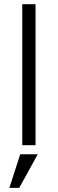

<svg xmlns="http://www.w3.org/2000/svg" viewBox="-20 -704 280 931"><path d="M152.3 -683.6H87.9V0H152.3ZM78.1 43.9H163.1L73.2 207H25.4Z"/></svg>

Font: Lohit Devanagari
Style: Regular
Weight: 400
Version: 2.95.4